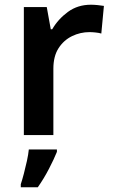

<svg xmlns="http://www.w3.org/2000/svg" viewBox="-20 -572 478 813"><path d="M365 -552Q377 -552 393 -550.5Q409 -549 420 -547L409 -430Q399 -433 384.5 -434.5Q370 -436 359 -436Q320 -436 285 -419Q250 -402 228 -368Q206 -334 206 -281V0H81V-542H178L195 -448H201Q226 -491 267.5 -521.5Q309 -552 365 -552ZM221 71Q209 101 187.5 142.5Q166 184 140 221H68V208Q74 190 81 163.5Q88 137 94 109.5Q100 82 102 61H221Z"/></svg>

Font: Noto Sans Medefaidrin SemiBold
Style: Regular
Weight: 600
Designer: Dalton Maag Ltd
Foundry: Dalton Maag Ltd
Version: Version 1.002; ttfautohint (v1.8.4.7-5d5b)